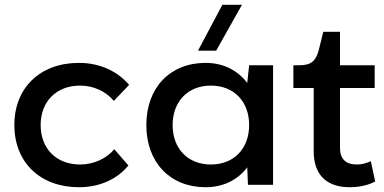

<svg xmlns="http://www.w3.org/2000/svg" viewBox="-20 -773 1605 803"><path d="M517 -81 458 -149C426 -110 372 -85 315 -85C216 -85 150 -151 150 -250C150 -349 216 -415 315 -415C372 -415 424 -390 456 -351L520 -418C474 -472 402 -510 310 -510C148 -510 40 -406 40 -250C40 -94 148 10 310 10C402 10 473 -27 517 -81Z M1017 0H1122V-500H1022L1014 -426C974 -479 914 -510 840 -510C691 -510 592 -406 592 -250C592 -94 691 10 840 10C913 10 974 -20 1014 -73ZM862 -85C766 -85 702 -151 702 -250C702 -349 766 -415 862 -415C958 -415 1022 -349 1022 -250C1022 -151 958 -85 862 -85ZM808 -561H884L992 -753H910Z M1207 -405H1292V-140C1292 -41 1347 10 1442 10C1485 10 1521 1 1549 -14L1531 -99C1512 -90 1492 -85 1473 -85C1427 -85 1402 -107 1402 -155V-405H1547V-500H1402V-640H1332L1313 -563C1301 -518 1281 -500 1232 -500H1207Z"/></svg>

Font: Gully Medium
Style: Regular
Weight: 500
Designer: jaikishan Patel
Foundry: MagicType
Version: Version 1.000;Glyphs 3.2 (3242)